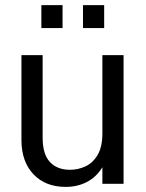

<svg xmlns="http://www.w3.org/2000/svg" viewBox="-20 -720 572 752"><path d="M237 12Q158 12 111 -37.5Q64 -87 64 -172V-504H147V-181Q147 -116 175.5 -85.5Q204 -55 254 -55Q286 -55 315 -68.5Q344 -82 362.5 -113.5Q381 -145 381 -198V-504H464V0H381V-65Q357 -26 320 -7Q283 12 237 12ZM305 -610V-700H388V-610ZM142 -610V-700H225V-610Z"/></svg>

Font: Special Gothic
Style: Regular
Weight: 400
Designer: Alistair McCready
Foundry: Monolith
Version: Version 1.010; ttfautohint (v1.8.4.7-5d5b)